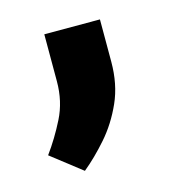

<svg xmlns="http://www.w3.org/2000/svg" viewBox="-61 -169 401 428"><g transform="rotate(-15 140.0 44.5)"><path d="M76.7 -5.9V-114.3H205.1V-16.6Q205.1 35.2 186.8 76.2Q168.5 117.2 140.9 148.7Q113.3 180.2 85.4 203.1L15.1 148.4Q38.6 116.2 57.6 78.4Q76.7 40.5 76.7 -5.9Z"/></g></svg>

Font: Vazirmatn FD Black
Style: Regular
Weight: 900
Designer: Saber Rastikerdar
Foundry: Saber Rastikerdar
Version: Version 33.003